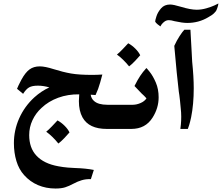

<svg xmlns="http://www.w3.org/2000/svg" viewBox="-20 -742 1277 1105"><path d="M380 20Q370 32 350.5 52.5Q331 73 316 84Q282 42 246 16Q259 6 279 -15Q299 -36 311 -49Q333 -37 352 -18Q371 1 380 20Z M698 0H594Q492 0 455 -66Q434 -104 434 -160Q434 -171 436 -199Q371 -200 315 -179.5Q259 -159 219 -121Q186 -91 167 -50.5Q148 -10 148 35Q148 109 189 153Q232 200 316 215Q342 220 371 222.5Q400 225 413 225Q475 227 520 236L503 289Q475 288 451 295Q427 302 403 315Q377 329 355 336Q333 343 299 343Q245 343 199 323.5Q153 304 119 266Q89 233 74.5 185Q60 137 60 82Q60 8 90 -60Q121 -130 178 -182Q218 -218 264 -239Q230 -249 198 -249Q165 -249 147.5 -239Q130 -229 113 -202L78 -231Q80 -236 87 -251.5Q94 -267 103 -283Q126 -325 150 -342.5Q174 -360 209 -360Q239 -360 289 -344Q343 -327 389 -319Q435 -311 510 -311Q537 -311 569 -313Q567 -305 556.5 -267Q546 -229 530 -195L502 -197Q505 -175 521 -161Q545 -139 598 -139H698Z M787 -424Q777 -412 757.5 -391.5Q738 -371 723 -360Q689 -402 653 -428Q666 -438 686 -459Q706 -480 718 -493Q740 -481 759 -462Q778 -443 787 -424Z M893 -182Q893 -120 858 -65Q817 0 736 0H689Q660 0 639.5 -20.5Q619 -41 619 -70Q619 -101 640.5 -120Q662 -139 689 -139H744Q766 -139 789 -149Q812 -159 823 -176Q810 -191 795 -204L754 -247Q772 -283 787 -305.5Q802 -328 822 -350Q822 -353 841.5 -328.5Q861 -304 877 -266.5Q893 -229 893 -182Z M1041 -571H1076Q1077 -560 1078.5 -525Q1080 -490 1083 -444L1086 -387Q1095 -300 1095 -234Q1095 -142 1080 -67Q1074 -39 1068.5 -21.5Q1063 -4 1061 0H1018Q1019 -5 1021 -25.5Q1023 -46 1023 -71Q1023 -95 1020 -120Q1016 -167 1012 -195L1009 -215L997 -326L983 -478Q997 -509 1014 -535Q1031 -561 1041 -571ZM1222 -677Q1221 -676 1212.5 -666.5Q1204 -657 1179 -643Q1124 -610 1058 -610Q1030 -610 985 -620Q965 -626 952 -626Q938 -626 927 -618Q916 -610 910 -601.5Q904 -593 903 -590Q897 -594 886.5 -602.5Q876 -611 873 -618Q873 -625 880.5 -648.5Q888 -672 907 -694Q926 -716 959 -716Q978 -716 1021 -703Q1077 -686 1112 -686Q1139 -686 1167 -694Q1195 -702 1213.5 -710.5Q1232 -719 1237 -722Q1236 -711 1230.5 -695.5Q1225 -680 1222 -677Z"/></svg>

Font: Mirza
Style: Bold
Weight: 700
Designer: Arabic design by Kourosh Beigpour, Latin design by Eduardo Tunni, engineering by Lasse Fister
Version: Version 1.0010g